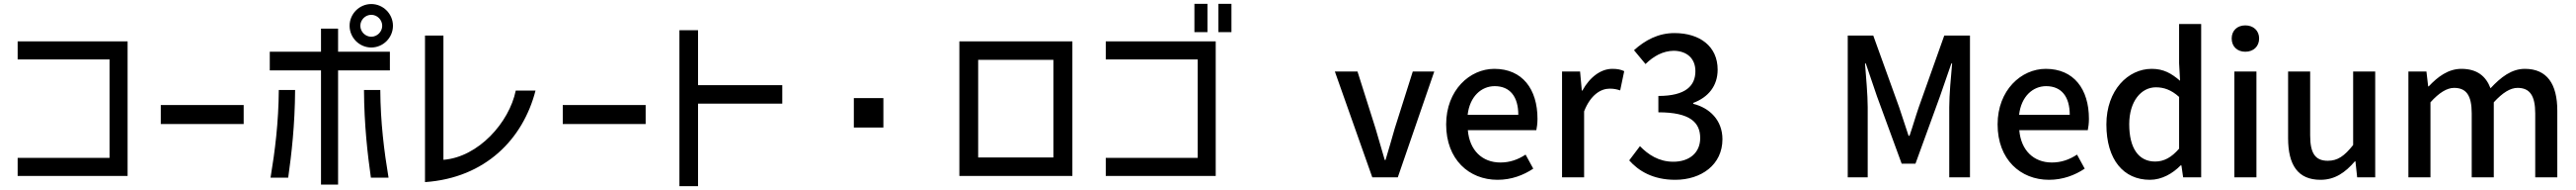

<svg xmlns="http://www.w3.org/2000/svg" viewBox="-20 -900 13427 988"><path d="M551 -591V-79H72V15H645V-685H72V-591Z M1250 -354H818V-255H1250Z M1915 -653C1977 -653 2028 -704 2028 -766C2028 -828 1977 -879 1915 -879C1853 -879 1802 -828 1802 -766C1802 -704 1853 -653 1915 -653ZM1386 -534H1653V60H1742V-534H2012V-631H1742V-751H1653V-631H1386ZM1390 24H1482C1499 -96 1517 -249 1518 -432H1433C1432 -264 1413 -114 1390 24ZM1858 -766C1858 -797 1884 -823 1915 -823C1946 -823 1972 -797 1972 -766C1972 -735 1946 -709 1915 -709C1884 -709 1858 -735 1858 -766ZM1877 -432C1878 -249 1896 -96 1913 24H2005C1982 -114 1963 -264 1962 -432Z M2771 -429H2668C2634 -263 2473 -83 2291 -69V-715H2195V47C2510 25 2706 -177 2771 -429Z M3345 -354H2913V-255H3345Z M3618 68V-361H4057V-457H3618V-743H3521V68Z M4584 -390H4430V-237H4584Z M5569 -685H4980V15H5569ZM5078 -81V-589H5470V-81Z M6273 -880H6205V-733H6273ZM5743 15H6316V-685H5743V-591H6222V-79H5743ZM6330 -733H6398V-880H6330Z M6937 -528 7132 22H7265L7455 -528H7343L7249 -232C7234 -178 7217 -122 7201 -68H7197L7149 -232L7055 -528Z M7785 35C7857 35 7920 11 7971 -23L7931 -96C7891 -70 7849 -55 7800 -55C7705 -55 7639 -118 7630 -223H7987C7990 -237 7993 -259 7993 -282C7993 -437 7914 -542 7768 -542C7640 -542 7517 -431 7517 -253C7517 -71 7636 35 7785 35ZM7629 -303C7640 -399 7701 -452 7770 -452C7850 -452 7893 -397 7893 -303Z M8121 -528V22H8236V-321C8270 -408 8324 -439 8369 -439C8391 -439 8405 -436 8424 -430L8445 -530C8428 -538 8410 -542 8383 -542C8324 -542 8266 -500 8227 -429H8224L8215 -528Z M8711 35C8846 35 8957 -43 8957 -176C8957 -275 8890 -339 8805 -360V-365C8883 -394 8932 -453 8932 -538C8932 -659 8839 -728 8707 -728C8622 -728 8554 -691 8496 -639L8556 -567C8598 -608 8646 -635 8703 -636C8773 -635 8816 -595 8816 -530C8816 -456 8768 -401 8623 -401V-316C8789 -316 8841 -263 8841 -182C8841 -105 8784 -59 8701 -59C8625 -59 8570 -96 8527 -140L8471 -66C8520 -11 8595 35 8711 35Z M9610 -715V22H9714V-342C9714 -408 9705 -503 9700 -570H9704L9762 -400L9891 -49H9963L10091 -400L10150 -570H10154C10148 -503 10139 -408 10139 -342V22H10247V-715H10113L9980 -342C9963 -293 9949 -243 9932 -194H9927C9910 -243 9895 -293 9878 -342L9743 -715Z M10659 35C10731 35 10794 11 10845 -23L10805 -96C10765 -70 10723 -55 10674 -55C10579 -55 10513 -118 10504 -223H10861C10864 -237 10867 -259 10867 -282C10867 -437 10788 -542 10642 -542C10514 -542 10391 -431 10391 -253C10391 -71 10510 35 10659 35ZM10503 -303C10514 -399 10575 -452 10644 -452C10724 -452 10767 -397 10767 -303Z M11185 35C11247 35 11304 2 11345 -40H11349L11358 22H11452V-775H11337V-571L11342 -480C11297 -518 11257 -542 11194 -542C11071 -542 10958 -431 10958 -253C10958 -70 11047 35 11185 35ZM11077 -254C11077 -373 11139 -446 11216 -446C11257 -446 11296 -433 11337 -396V-127C11297 -81 11258 -60 11212 -60C11126 -60 11077 -129 11077 -254Z M11625 -528V22H11740V-528ZM11611 -700C11611 -658 11640 -631 11682 -631C11724 -631 11754 -658 11754 -700C11754 -741 11724 -768 11682 -768C11640 -768 11611 -741 11611 -700Z M12074 35C12149 35 12203 -3 12253 -61H12256L12265 22H12359V-528H12244V-146C12198 -88 12163 -64 12112 -64C12047 -64 12020 -102 12020 -196V-528H11905V-182C11905 -42 11956 35 12074 35Z M12532 -528V22H12647V-368C12692 -418 12733 -443 12770 -443C12833 -443 12862 -405 12862 -310V22H12977V-368C13023 -418 13063 -443 13101 -443C13163 -443 13193 -405 13193 -310V22H13308V-324C13308 -464 13254 -542 13139 -542C13070 -542 13014 -499 12960 -441C12936 -504 12890 -542 12808 -542C12740 -542 12685 -501 12638 -451H12635L12626 -528Z"/></svg>

Font: コーポレート・ロゴ ver3 Medium
Style: Regular
Weight: 500
Designer: [KANA_main] LOGOTYPE.JP [Source Han Sans] Ryoko NISHIZUKA 西塚涼子 (kana, bopomofo & ideographs); Paul D. Hunt (Latin, Greek
Version: Version 12.001;FEAKit 1.0